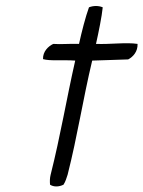

<svg xmlns="http://www.w3.org/2000/svg" viewBox="-20 -608 490 656"><path d="M127 -406C151 -399 193 -404 237 -401C207 -269 187 -146 153 -11C150 1 150 12 151 23C163 31 181 31 197 23C204 12 207 1 211 -11C245 -145 263 -267 295 -401C338 -402 378 -404 418 -405C435 -414 451 -432 450 -458C411 -464 356 -456 308 -458C317 -498 328 -552 331 -583C317 -589 299 -589 284 -583C272 -550 259 -499 250 -458C211 -459 189 -456 162 -458C145 -450 126 -432 127 -406Z"/></svg>

Font: Comica
Style: RgIta
Weight: 400
Designer: Jasper
Foundry: KineticPlasma Fonts/Cannot Into Space Fonts
Version: Version 0.89